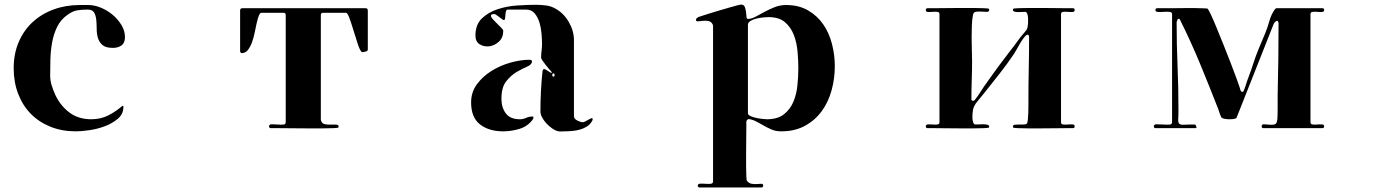

<svg xmlns="http://www.w3.org/2000/svg" viewBox="-20 -569 6040 842"><path d="M521 -104V-99Q521 -69 497 -48.5Q473 -28 440 -15.5Q407 -3 371.5 2Q336 7 313 7Q251 7 200.5 -13.5Q150 -34 114.5 -70.5Q79 -107 59.5 -158Q40 -209 40 -270Q40 -333 62 -384.5Q84 -436 123 -472Q162 -508 215 -527.5Q268 -547 330 -547H368Q394 -547 422 -535.5Q450 -524 473.5 -504.5Q497 -485 512.5 -459.5Q528 -434 528 -406Q528 -381 513 -370Q498 -359 475 -359Q444 -359 429.5 -371.5Q415 -384 409.5 -402.5Q404 -421 404 -443Q404 -465 402 -483.5Q400 -502 392.5 -514.5Q385 -527 364 -527Q338 -527 318 -523.5Q298 -520 276 -504Q246 -483 230.5 -451Q215 -419 208.5 -382.5Q202 -346 201 -308.5Q200 -271 200 -238Q200 -216 206.5 -195Q213 -174 222 -154Q245 -105 284.5 -75.5Q324 -46 380 -46Q421 -46 454 -62.5Q487 -79 517 -105Z M1590 -345Q1585 -343 1580 -342Q1575 -341 1570 -340L1565 -342Q1557 -351 1548 -379Q1539 -407 1530 -436.5Q1521 -466 1512.5 -489.5Q1504 -513 1497 -513H1397Q1387 -513 1387 -503V-43L1389 -37Q1394 -26 1406.5 -24Q1419 -22 1432 -22.5Q1445 -23 1455 -22.5Q1465 -22 1465 -14Q1465 -11 1463 -9Q1461 -8 1441 -7Q1421 -6 1391 -6Q1361 -6 1325.5 -6Q1290 -6 1258 -6.5Q1226 -7 1201 -7Q1176 -7 1168 -7Q1160 -7 1160 -15Q1160 -24 1171.5 -24Q1183 -24 1196.5 -23Q1210 -22 1221.5 -22.5Q1233 -23 1233 -33V-503Q1233 -513 1223 -513H1127Q1120 -513 1115 -500Q1110 -487 1105.5 -467Q1101 -447 1096.5 -424.5Q1092 -402 1084.5 -382Q1077 -362 1066.5 -349Q1056 -336 1040 -336Q1037 -336 1035 -339Q1033 -342 1033 -345V-523Q1033 -533 1043 -533H1583Q1593 -533 1593 -523V-351Z M2400 -250 2398 -255Q2395 -258 2387.5 -266.5Q2380 -275 2372.5 -285Q2365 -295 2359 -303.5Q2353 -312 2353 -316Q2353 -331 2355 -346.5Q2357 -362 2357 -377Q2357 -394 2355 -419.5Q2353 -445 2346 -469Q2339 -493 2325 -510Q2311 -527 2287 -527H2207Q2201 -527 2199 -520Q2197 -513 2196.5 -504Q2196 -495 2195 -488Q2194 -481 2189 -481Q2187 -481 2182 -485Q2177 -489 2170.5 -493.5Q2164 -498 2158 -502.5Q2152 -507 2149 -507Q2146 -508 2139.5 -506.5Q2133 -505 2133 -500Q2133 -494 2141.5 -484.5Q2150 -475 2160 -465.5Q2170 -456 2178.5 -447Q2187 -438 2187 -434Q2187 -404 2168 -386.5Q2149 -369 2126 -366Q2103 -363 2084 -374.5Q2065 -386 2065 -413Q2065 -461 2093 -488Q2121 -515 2162 -528.5Q2203 -542 2248.5 -545Q2294 -548 2329 -548Q2352 -548 2375 -545Q2398 -542 2418 -530Q2453 -510 2475 -471.5Q2497 -433 2497 -393V-60Q2497 -48 2511.5 -40.5Q2526 -33 2536 -33Q2540 -33 2547.5 -37Q2555 -41 2562 -45Q2569 -49 2574 -50.5Q2579 -52 2579 -47Q2579 -43 2577 -39Q2568 -23 2553.5 -14Q2539 -5 2522.5 -0.5Q2506 4 2488 5.5Q2470 7 2454 7Q2446 7 2439.5 7.5Q2433 8 2425 6Q2414 3 2400.5 -6.5Q2387 -16 2376 -28Q2365 -40 2357.5 -54Q2350 -68 2350 -80Q2350 -169 2359 -256Q2360 -260 2361 -263Q2362 -266 2367 -266Q2371 -266 2382 -258.5Q2393 -251 2397 -249ZM2302 -307Q2305 -307 2309 -305.5Q2313 -304 2313 -300Q2313 -286 2292 -277Q2271 -268 2246 -253.5Q2221 -239 2200 -212.5Q2179 -186 2179 -136Q2179 -97 2198.5 -71.5Q2218 -46 2260 -46Q2274 -46 2287 -52Q2300 -58 2314 -58Q2320 -58 2319.5 -53.5Q2319 -49 2317 -46Q2295 -15 2258.5 -4Q2222 7 2187 7Q2124 7 2085 -23.5Q2046 -54 2046 -120Q2046 -165 2071.5 -199.5Q2097 -234 2135.5 -258Q2174 -282 2219 -294.5Q2264 -307 2302 -307ZM2407 -247Q2402 -247 2402 -240Q2402 -233 2407 -233Q2412 -233 2412 -240Q2412 -247 2407 -247Z M3257 -44 3256 -43 3253 -36Q3253 -28 3253 -6.5Q3253 15 3252.5 43Q3252 71 3252 102Q3252 133 3252 159.5Q3252 186 3253 203.5Q3254 221 3255 223Q3264 235 3276.5 237Q3289 239 3300 238Q3311 237 3319 237Q3327 237 3327 245Q3327 253 3319 253H3048Q3040 253 3040 245Q3040 237 3050.5 236.5Q3061 236 3073.5 237Q3086 238 3096.5 237Q3107 236 3107 227V-456L3105 -463Q3098 -475 3086 -477Q3074 -479 3062 -477.5Q3050 -476 3041 -475.5Q3032 -475 3032 -482Q3032 -486 3035.5 -489Q3039 -492 3042 -494Q3044 -495 3058.5 -499.5Q3073 -504 3093 -510.5Q3113 -517 3136 -523.5Q3159 -530 3179 -536Q3199 -542 3213 -545.5Q3227 -549 3229 -549Q3242 -549 3246 -539Q3250 -529 3251.5 -517.5Q3253 -506 3253.5 -496Q3254 -486 3260 -486Q3275 -486 3293 -495.5Q3311 -505 3332 -516.5Q3353 -528 3377 -537.5Q3401 -547 3427 -547Q3483 -547 3523.5 -523.5Q3564 -500 3590 -462.5Q3616 -425 3628.5 -376.5Q3641 -328 3641 -279Q3641 -225 3627 -173.5Q3613 -122 3584 -82Q3555 -42 3510.5 -17.5Q3466 7 3406 7Q3383 7 3365 -0.5Q3347 -8 3330.5 -17.5Q3314 -27 3298 -35.5Q3282 -44 3264 -47ZM3260 -73Q3260 -65 3271 -60Q3282 -55 3296 -52Q3310 -49 3323.5 -47.5Q3337 -46 3343 -46Q3390 -46 3417.5 -67.5Q3445 -89 3459 -122Q3473 -155 3477 -194.5Q3481 -234 3481 -270Q3481 -304 3477.5 -343.5Q3474 -383 3461 -416.5Q3448 -450 3422 -472Q3396 -494 3350 -494Q3342 -494 3327 -492.5Q3312 -491 3297 -487.5Q3282 -484 3271 -477Q3260 -470 3260 -460Z M4100 -507Q4100 -516 4090.5 -517Q4081 -518 4070 -517Q4059 -516 4049.5 -516.5Q4040 -517 4040 -525Q4040 -533 4048 -533Q4056 -533 4078.5 -533Q4101 -533 4130 -533.5Q4159 -534 4191 -534Q4223 -534 4250 -534Q4277 -534 4295.5 -533Q4314 -532 4316 -531Q4318 -529 4318 -526Q4318 -517 4307.5 -517Q4297 -517 4284.5 -518Q4272 -519 4260.5 -517.5Q4249 -516 4247 -504Q4243 -484 4242 -458Q4241 -432 4241 -404Q4241 -376 4242 -348.5Q4243 -321 4243 -300Q4243 -258 4241.5 -217Q4240 -176 4240 -134Q4240 -127 4247 -127Q4253 -127 4256 -132Q4270 -150 4282.5 -170Q4295 -190 4309 -209Q4358 -279 4411 -347Q4427 -367 4441.5 -387.5Q4456 -408 4473 -427Q4480 -435 4482.5 -439Q4485 -443 4487 -454Q4488 -458 4488.5 -468.5Q4489 -479 4488.5 -489.5Q4488 -500 4485 -508.5Q4482 -517 4475 -517Q4472 -517 4463 -516.5Q4454 -516 4445 -516Q4436 -516 4429 -518Q4422 -520 4422 -526Q4422 -529 4424 -531Q4426 -532 4444 -533Q4462 -534 4488.5 -534Q4515 -534 4546 -534Q4577 -534 4605.5 -533.5Q4634 -533 4655.5 -533Q4677 -533 4685 -533Q4693 -533 4693 -525Q4693 -517 4683.5 -516.5Q4674 -516 4663 -517Q4652 -518 4642.5 -517Q4633 -516 4633 -507V-33Q4633 -24 4642.5 -23Q4652 -22 4663 -23Q4674 -24 4683.5 -23.5Q4693 -23 4693 -15Q4693 -7 4685 -7Q4677 -7 4655.5 -7Q4634 -7 4605.5 -6.5Q4577 -6 4546 -6Q4515 -6 4488.5 -6Q4462 -6 4444 -7Q4426 -8 4424 -9Q4422 -11 4422 -14Q4422 -21 4430 -22Q4438 -23 4448.5 -23Q4459 -23 4469 -23Q4479 -23 4483 -27Q4486 -30 4487.5 -43.5Q4489 -57 4489.5 -73.5Q4490 -90 4490 -105Q4490 -120 4490 -126Q4490 -197 4491.5 -267Q4493 -337 4493 -408Q4493 -410 4491.5 -413.5Q4490 -417 4487 -417Q4481 -417 4472 -406Q4463 -395 4454.5 -380.5Q4446 -366 4438.5 -352.5Q4431 -339 4427 -333Q4396 -287 4362 -244Q4328 -201 4293 -157Q4282 -143 4266 -124Q4250 -105 4247 -87Q4246 -82 4245 -71.5Q4244 -61 4244.5 -50.5Q4245 -40 4248 -31.5Q4251 -23 4259 -23Q4263 -23 4272.5 -23.5Q4282 -24 4292 -24Q4302 -24 4310 -22Q4318 -20 4318 -14Q4318 -11 4316 -9Q4314 -8 4295.5 -7Q4277 -6 4250 -6Q4223 -6 4191 -6Q4159 -6 4130 -6.5Q4101 -7 4078.5 -7Q4056 -7 4048 -7Q4040 -7 4040 -15Q4040 -23 4049.5 -23.5Q4059 -24 4070 -23Q4081 -22 4090.5 -23Q4100 -24 4100 -33Z M5224 -20Q5226 -16 5227 -11.5Q5228 -7 5221 -7H5048Q5040 -7 5040 -15Q5040 -24 5052.5 -24Q5065 -24 5080 -23Q5095 -22 5107.5 -22.5Q5120 -23 5120 -33V-507Q5120 -516 5108.5 -517Q5097 -518 5083.5 -517Q5070 -516 5058.5 -516.5Q5047 -517 5047 -525Q5047 -533 5055 -533Q5061 -533 5079.5 -533Q5098 -533 5122.5 -533Q5147 -533 5173.5 -533.5Q5200 -534 5222.5 -533.5Q5245 -533 5260 -532.5Q5275 -532 5276 -531Q5280 -527 5291 -503.5Q5302 -480 5316 -445.5Q5330 -411 5346.5 -370.5Q5363 -330 5377 -293Q5391 -256 5401.5 -228Q5412 -200 5415 -190Q5417 -185 5419.5 -175.5Q5422 -166 5429 -166Q5433 -166 5436.5 -176Q5440 -186 5441 -189Q5449 -215 5458.5 -239.5Q5468 -264 5476 -290Q5487 -324 5500.5 -356.5Q5514 -389 5528 -422Q5538 -446 5546.5 -476Q5555 -506 5570 -527Q5574 -533 5579 -533H5779Q5787 -533 5787 -525Q5787 -517 5777.5 -516.5Q5768 -516 5757 -517Q5746 -518 5736.5 -517Q5727 -516 5727 -507V-33Q5727 -24 5736.5 -23Q5746 -22 5757 -23Q5768 -24 5777.5 -23.5Q5787 -23 5787 -15Q5787 -7 5779 -7H5521Q5513 -7 5513 -15Q5513 -24 5522 -24Q5531 -24 5543 -22.5Q5555 -21 5566 -22.5Q5577 -24 5580 -36Q5582 -43 5582.5 -58.5Q5583 -74 5583 -91Q5583 -108 5583 -124.5Q5583 -141 5583 -151Q5585 -231 5586 -310Q5587 -389 5587 -469L5584 -476V-477Q5579 -479 5573.5 -474Q5568 -469 5566 -465L5403 -53Q5401 -49 5391.5 -47.5Q5382 -46 5371 -46Q5360 -46 5350 -48Q5340 -50 5337 -53Q5334 -57 5329 -71.5Q5324 -86 5322 -92Q5283 -192 5242.5 -290Q5202 -388 5154 -484L5150 -487L5145 -485Q5144 -482 5142 -478Q5140 -474 5140 -471Q5140 -375 5144 -280.5Q5148 -186 5148 -90Q5148 -60 5147 -46Q5146 -32 5151.5 -26.5Q5157 -21 5172.5 -22Q5188 -23 5220 -23L5224 -20Z"/></svg>

Font: SoukouMincho
Style: Regular
Weight: 400
Designer: Dr. Ken Lunde (project architect, glyph set definition & overall production); Masataka HATTORI  (production & ideograph 
Foundry: Adobe Systems Incorporated
Version: Version 1.00